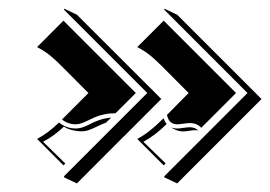

<svg xmlns="http://www.w3.org/2000/svg" viewBox="-20 -446 632 449"><path d="M66.7 -121.1Q91.6 -134 117.9 -159.4Q118.2 -159.2 118.5 -159.1Q118.9 -158.9 119.1 -158.7Q136 -145.5 157.2 -145.5Q165.8 -145.5 175.4 -149Q185.1 -152.6 192.9 -157Q200.7 -161.4 213.5 -165.6Q226.3 -169.9 240 -170.9L228 -159.2Q219.5 -156.2 208.4 -150.8Q197.3 -145.3 188.6 -142.1Q179.9 -138.9 171.4 -138.9Q160.2 -138.9 148.1 -142Q136 -145 130.1 -149.7L129.4 -149.9Q105.7 -127.4 80.8 -114.5L132.8 -63.5L128.4 -59.3ZM66.7 -335.9 128.4 -397.7 297.6 -228.5 250.2 -181.2Q236.1 -181.2 223.5 -178.5Q210.9 -175.8 202.3 -172Q193.6 -168.2 186 -164.4Q178.5 -160.6 171.1 -158Q163.8 -155.3 157.2 -155.3Q139.2 -155.3 125 -166.5L186.8 -228.5L125 -290.5Q110.4 -305.4 97.2 -316.2Q84 -326.9 66.7 -335.9ZM129.9 -31.2V-33.9L130.1 -34.2L130.4 -34.4V-34.7H130.6V-34.9H130.9V-35.2H131.1L131.3 -35.4L131.6 -35.6V-35.9H131.8V-36.1H132.1L132.3 -36.4V-36.6H132.6V-36.9H132.8L133.1 -37.1V-37.4H133.3V-37.6H133.5L133.8 -37.8V-38.1H134L134.3 -38.3L134.5 -38.6V-38.8H134.8L135 -39.1V-39.3H135.3L135.5 -39.6V-39.8H135.7L136 -40V-40.3H136.2V-40.5H136.5L136.7 -40.8V-41H137L137.2 -41.3V-41.5H137.5L137.7 -41.7V-42H137.9L138.2 -42.2L138.4 -42.5V-42.7H138.7L138.9 -43V-43.2H139.2L139.4 -43.5V-43.7H139.6L139.9 -43.9V-44.2H140.1L140.4 -44.4L140.6 -44.7V-44.9H140.9L141.1 -45.2V-45.4H141.4L141.6 -45.7L141.8 -45.9V-46.1H142.1L142.3 -46.4V-46.6L142.6 -46.9H142.8L143.1 -47.1V-47.4L143.3 -47.6H143.6L143.8 -47.9V-48.1H144L144.3 -48.3L144.5 -48.6V-48.8H144.8L145 -49.1L145.3 -49.3V-49.6L145.5 -49.8H145.8L146 -50L146.2 -50.3V-50.5H146.5L146.7 -50.8L147 -51V-51.3H147.2L147.5 -51.5L147.7 -51.8L147.9 -52V-52.2H148.2L148.4 -52.5L148.7 -52.7V-53L148.9 -53.2H149.2L149.4 -53.5L149.7 -53.7V-54L149.9 -54.2H150.1L150.4 -54.4L150.6 -54.7L150.9 -54.9V-55.2H151.1L151.4 -55.4L151.6 -55.7L151.9 -55.9V-56.2L152.1 -56.4H152.3L152.6 -56.6L152.8 -56.9L153.1 -57.1V-57.4L153.3 -57.6H153.6L153.8 -57.9L154.1 -58.1L154.3 -58.3V-58.6L154.5 -58.8H154.8L155 -59.1L155.3 -59.3L155.5 -59.6V-59.8L155.8 -60.1L156 -60.3H156.2L156.5 -60.5L156.7 -60.8L157 -61V-61.3L157.2 -61.5L157.5 -61.8H157.7L158 -62L158.2 -62.3L158.4 -62.5L158.7 -62.7V-63L158.9 -63.2H159.2L159.4 -63.5L159.7 -63.7L159.9 -64L160.2 -64.2L160.4 -64.5V-64.7L160.6 -64.9L160.9 -65.2H161.1L161.4 -65.4L161.6 -65.7L161.9 -65.9L162.1 -66.2L162.4 -66.4V-66.7L162.6 -66.9L162.8 -67.1H163.1L163.3 -67.4L163.6 -67.6L163.8 -67.9L164.1 -68.1L164.3 -68.4L164.6 -68.6V-68.8L164.8 -69.1L165 -69.3L165.3 -69.6H165.5L165.8 -69.8L166 -70.1L166.3 -70.3L166.5 -70.6L166.7 -70.8L167 -71L167.2 -71.3L167.5 -71.5V-71.8L167.7 -72L168 -72.3L168.2 -72.5H168.5L168.7 -72.8L168.9 -73L169.2 -73.2L169.4 -73.5L169.7 -73.7L169.9 -74L170.2 -74.2L170.4 -74.5L170.7 -74.7L170.9 -75V-75.2L171.1 -75.4L171.4 -75.7L171.6 -75.9L171.9 -76.2L172.1 -76.4H172.4L172.6 -76.7L172.9 -76.9L173.1 -77.1L173.3 -77.4L173.6 -77.6L173.8 -77.9L174.1 -78.1L174.3 -78.4L174.6 -78.6L174.8 -78.9L175 -79.1L175.3 -79.3L175.5 -79.6L175.8 -79.8L176 -80.1L176.3 -80.3V-80.6L176.5 -80.8L176.8 -81.1L177 -81.3L177.2 -81.5L177.5 -81.8L177.7 -82L178 -82.3L178.2 -82.5L178.5 -82.8L178.7 -83L179 -83.3L179.2 -83.5L179.4 -83.7H179.7L179.9 -84L180.2 -84.2L180.4 -84.5L180.7 -84.7L180.9 -85L181.2 -85.2L181.4 -85.4L181.6 -85.7L181.9 -85.9L182.1 -86.2L182.4 -86.4L182.6 -86.7L182.9 -86.9L183.1 -87.2L183.3 -87.4L183.6 -87.6L183.8 -87.9L184.1 -88.1L184.3 -88.4L184.6 -88.6L184.8 -88.9L185.1 -89.1L185.3 -89.4L185.5 -89.6L185.8 -89.8L186 -90.1L186.3 -90.3L186.5 -90.6L186.8 -90.8L187 -91.1L187.3 -91.3L187.5 -91.8L187.7 -92L188 -92.3L188.2 -92.5L188.5 -92.8L188.7 -93L189 -93.3L189.2 -93.5L189.5 -93.8L189.7 -94L189.9 -94.2L190.2 -94.5L190.4 -94.7L190.7 -95L190.9 -95.2L191.4 -95.5L191.7 -95.7L191.9 -95.9L192.1 -96.2L192.4 -96.4L192.6 -96.7L192.9 -96.9L193.1 -97.2L193.4 -97.4L193.6 -97.7L193.8 -97.9L194.1 -98.1L194.3 -98.4L194.6 -98.6L194.8 -98.9L195.1 -99.1L195.3 -99.4L195.6 -99.6L195.8 -99.9L196 -100.1L196.3 -100.6L196.5 -100.8L196.8 -101.1L197 -101.3L197.3 -101.6L197.5 -101.8L197.8 -102.1L198.2 -102.3L198.5 -102.5L198.7 -102.8L199 -103L199.2 -103.3L199.5 -103.5L199.7 -103.8L200 -104L200.2 -104.2L200.4 -104.5L200.7 -104.7L200.9 -105L201.2 -105.2L201.4 -105.7L201.7 -106L201.9 -106.2L202.1 -106.4L202.4 -106.7L202.9 -106.9L203.1 -107.2L203.4 -107.4L203.6 -107.7L203.9 -107.9L204.1 -108.2L204.3 -108.4L204.6 -108.6L204.8 -108.9L205.1 -109.1L205.3 -109.4L205.6 -109.9L205.8 -110.1L206.1 -110.4L206.3 -110.6L206.8 -110.8L207 -111.1L207.3 -111.3L207.5 -111.6L207.8 -111.8L208 -112.1L208.3 -112.3L208.5 -112.5L208.7 -112.8L209 -113L209.2 -113.5L209.5 -113.8L209.7 -114L210 -114.3L210.4 -114.5L210.7 -114.7L210.9 -115L211.2 -115.2L211.4 -115.5L211.7 -115.7L211.9 -116L212.2 -116.2L212.4 -116.7L212.6 -116.9L212.9 -117.2L213.1 -117.4L213.6 -117.7L213.9 -117.9L214.1 -118.2L214.4 -118.4L214.6 -118.7L214.8 -118.9L215.1 -119.1L215.3 -119.4L215.6 -119.9L215.8 -120.1L216.1 -120.4L216.3 -120.6L216.8 -120.8L217 -121.1L217.3 -121.3L217.5 -121.6L217.8 -121.8L218 -122.1L218.3 -122.3L218.5 -122.8L218.8 -123L219 -123.3L219.2 -123.5L219.7 -123.8L220 -124L220.2 -124.3L220.5 -124.5L220.7 -124.8L220.9 -125L221.2 -125.2L221.4 -125.7L221.7 -126L221.9 -126.2L222.4 -126.5L222.7 -126.7L222.9 -127L223.1 -127.2L223.4 -127.4L223.6 -127.7L223.9 -127.9L224.1 -128.4L224.4 -128.7L224.6 -128.9L225.1 -129.2L225.3 -129.4L225.6 -129.6L225.8 -129.9L226.1 -130.1L226.3 -130.4L226.6 -130.6L226.8 -131.1L227.1 -131.3L227.3 -131.6L227.8 -131.8L228 -132.1L228.3 -132.3L228.5 -132.6L228.8 -132.8L229 -133.1L229.2 -133.5L229.5 -133.8L229.7 -134L230.2 -134.3L230.5 -134.5L230.7 -134.8L231 -135L231.2 -135.3L231.4 -135.5L231.7 -136L231.9 -136.2L232.2 -136.5L232.7 -136.7L232.9 -137L233.2 -137.2L233.4 -137.5L233.6 -137.7L233.9 -137.9L234.1 -138.4L234.4 -138.7L234.6 -138.9L235.1 -139.2L235.4 -139.4L235.6 -139.6L235.8 -139.9L236.1 -140.1L236.3 -140.4L236.6 -140.9L236.8 -141.1L237.1 -141.4L237.5 -141.6L237.8 -141.8L238 -142.1L238.3 -142.3L238.5 -142.6L238.8 -142.8L239 -143.3L239.3 -143.6L239.5 -143.8L240 -144L240.2 -144.3L240.5 -144.5L240.7 -144.8L241 -145L241.2 -145.3L241.5 -145.8L241.7 -146L241.9 -146.2L242.4 -146.5L242.7 -146.7L242.9 -147L243.2 -147.2L243.4 -147.5L243.7 -147.7L243.9 -148.2L244.1 -148.4L244.6 -148.7L244.9 -148.9L245.1 -149.2L245.4 -149.4L245.6 -149.7L245.8 -149.9L246.1 -150.4L246.3 -150.6L246.6 -150.9L247.1 -151.1L247.3 -151.4L247.6 -151.6L247.8 -151.9L248 -152.1L248.3 -152.3L248.5 -152.8L248.8 -153.1L249 -153.3L249.5 -153.6L249.8 -153.8L250 -154.1L250.2 -154.3L250.5 -154.5L250.7 -155L251 -155.3L251.2 -155.5L251.7 -155.8L252 -156L252.2 -156.2L252.4 -156.5L252.7 -156.7L252.9 -157L253.2 -157.5L253.4 -157.7L253.7 -158L254.2 -158.2L254.4 -158.4L254.6 -158.7L254.9 -158.9L255.1 -159.2L255.4 -159.4L255.6 -159.9L255.9 -160.2L256.1 -160.4L256.6 -160.6L256.8 -160.9L257.1 -161.1L257.3 -161.4L257.6 -161.6L257.8 -161.9L258.1 -162.4L258.3 -162.6L258.5 -162.8L259 -163.1L259.3 -163.3L259.5 -163.6L259.8 -163.8L260 -164.1L260.3 -164.3L260.5 -164.8L260.7 -165L261 -165.3L261.5 -165.5L261.7 -165.8L262 -166L262.2 -166.3L262.5 -166.5L262.7 -166.7L262.9 -167.2L263.2 -167.5L263.4 -167.7L263.9 -168L264.2 -168.2L264.4 -168.5L264.6 -168.7L264.9 -168.9L265.1 -169.2L265.4 -169.7L265.6 -169.9L265.9 -170.2L266.1 -170.4L266.6 -170.7L266.8 -170.9L267.1 -171.1L267.3 -171.4L267.6 -171.6L267.8 -171.9L268.1 -172.4L268.3 -172.6L268.6 -172.9L269 -173.1L269.3 -173.3L269.5 -173.6L269.8 -173.8L270 -174.1L270.3 -174.3L270.5 -174.6L270.8 -175L271 -175.3L271.2 -175.5L271.5 -175.8L272 -176L272.2 -176.3L272.5 -176.5L272.7 -176.8L272.9 -177L273.2 -177.2L273.4 -177.5L273.7 -178L273.9 -178.2L274.2 -178.5L274.4 -178.7L274.9 -179L275.1 -179.2L275.4 -179.4L275.6 -179.7L275.9 -179.9L276.1 -180.2L276.4 -180.4L276.6 -180.7L276.9 -181.2L277.1 -181.4L277.3 -181.6L277.6 -181.9L278.1 -182.1L278.3 -182.4L278.6 -182.6L278.8 -182.9L279.1 -183.1L279.3 -183.3L279.5 -183.6L279.8 -183.8L280 -184.1L280.3 -184.6L280.5 -184.8L280.8 -185.1L281 -185.3L281.5 -185.5L281.7 -185.8L282 -186L282.2 -186.3L282.5 -186.5L282.7 -186.8L283 -187L283.2 -187.3L283.4 -187.5L283.7 -187.7L283.9 -188.2L284.2 -188.5L284.4 -188.7L284.7 -189L284.9 -189.2L285.2 -189.5L285.6 -189.7L285.9 -189.9L286.1 -190.2L286.4 -190.4L286.6 -190.7L286.9 -190.9L287.1 -191.2L287.4 -191.4L287.6 -191.7L287.8 -191.9L288.1 -192.1L288.3 -192.4L288.6 -192.6L288.8 -192.9L289.1 -193.4L289.3 -193.6L289.6 -193.8L289.8 -194.1L290 -194.3L290.3 -194.6L290.5 -194.8L290.8 -195.1L291 -195.3L291.5 -195.6L291.7 -195.8L292 -196L292.2 -196.3L292.5 -196.5L292.7 -196.8L293 -197L293.2 -197.3L293.5 -197.5L293.7 -197.8L293.9 -198L294.2 -198.2L294.4 -198.5L294.7 -198.7L294.9 -199L295.2 -199.2L295.4 -199.5L295.7 -199.7L295.9 -200L296.1 -200.2L296.4 -200.4L296.6 -200.7L296.9 -200.9L297.1 -201.4L297.6 -201.7L297.9 -202.1L298.3 -202.4L298.6 -202.6L299.1 -203.1L299.3 -203.4L299.6 -203.9L300 -204.1L300.3 -204.6L300.8 -204.8L301 -205.1L301.5 -205.6L301.8 -205.8L302 -206.3L302.5 -206.5L302.7 -207L303.2 -207.3L303.5 -207.8L304 -208L304.2 -208.3L304.4 -208.7L304.9 -209L305.2 -209.5L305.7 -209.7L305.9 -210L306.4 -210.4L306.6 -210.7L306.9 -211.2L307.4 -211.4L307.6 -211.9L308.1 -212.2L308.3 -212.4L308.6 -212.9L309.1 -213.1L309.3 -213.6L309.8 -213.9L310.1 -214.1L310.3 -214.6L310.8 -214.8L311 -215.1L311.5 -215.6L311.8 -215.8L312 -216.3L312.5 -216.6L312.7 -216.8L313 -217.3L313.5 -217.5L313.7 -217.8L314 -218.3L314.5 -218.5L314.7 -218.8L314.9 -219.2L315.4 -219.5L315.7 -219.7L315.9 -220.2L316.4 -220.5L316.7 -220.7L316.9 -221.2L317.4 -221.4L317.6 -221.7L317.9 -222.2L318.1 -222.4L318.6 -222.7L318.8 -222.9L319.1 -223.4L319.6 -223.6L319.8 -223.9L320.1 -224.1L320.3 -224.6L320.6 -224.9L321 -225.1L321.3 -225.3L321.5 -225.6L321.8 -226.1L322 -226.3L322.3 -226.6L322.8 -226.8L323 -227.1L323.2 -227.3L323.5 -227.5L323.7 -227.8L324 -228L324.5 -228.5L129.9 -423.1V-425.8L159.9 -411.6L357.2 -214.6L272 -129.2L269 -126.5L159.9 -17.1ZM301 -121.1Q328.6 -135.5 359.4 -166.5L362.5 -169.4Q365.2 -161.4 369.9 -156Q341.6 -128.2 315.2 -114.5L367.4 -64L362.8 -59.3ZM301 -335.9 362.8 -397.7 532 -228.5 450.7 -147.2Q440.7 -158.2 423.8 -158.2Q418.2 -158.2 408.4 -156.7Q398.7 -155.3 394.5 -155.3Q385.5 -155.3 379.4 -160.2Q373.3 -165 370.4 -177.2L421.1 -228.5L359.4 -290.5Q344.7 -305.4 331.5 -316.2Q318.4 -326.9 301 -335.9ZM364.3 -31.2V-33.9Q461.7 -131.1 558.8 -228.5Q386 -401.4 364.3 -423.1V-425.8L394.3 -411.6L591.6 -214.4L394.3 -17.1ZM379.6 -148.4Q386 -145.5 394.5 -145.5Q400.4 -145.5 409.2 -147Q418 -148.4 423.8 -148.4Q436.3 -148.4 443.6 -140.6L443.8 -140.4Q442.1 -141.6 436.5 -141.6Q430.7 -141.6 422.4 -140.1Q414.1 -138.7 408.2 -138.7Q400.4 -138.7 392.1 -141.8Q383.8 -145 379.6 -148.4Z"/></svg>

Font: AgreloyS1
Style: Medium
Weight: 400
Designer: gluk
Foundry: gluk
Version: Version 0.27